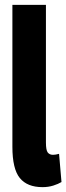

<svg xmlns="http://www.w3.org/2000/svg" viewBox="-20 -760 273 790"><path d="M169 -740V-174Q169 -142 176.5 -132.5Q184 -123 198 -123Q208 -123 223 -127L233 -11Q220 -3 199.5 3.5Q179 10 155 10Q92 10 61.5 -27.5Q31 -65 31 -156V-740Z"/></svg>

Font: Georama Condensed
Style: Bold
Weight: 700
Width: 3
Designer: Jean-Baptiste Levee
Foundry: Production Type
Version: Version 1.000